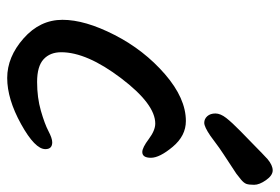

<svg xmlns="http://www.w3.org/2000/svg" viewBox="-142 -650 777 533"><g transform="rotate(90 246.5 -383.5)"><path d="M316 -511Q357 -511 387.5 -474.5Q418 -438 418 -414Q418 -390 402 -390Q390 -390 366 -408Q342 -426 323 -426Q269 -426 197 -331Q125 -236 125 -165Q125 -134 144.5 -116Q164 -98 207.5 -98Q251 -98 287.5 -108.5Q324 -119 344 -129.5Q364 -140 375 -140Q394 -140 394 -121Q394 -92 324.5 -53.5Q255 -15 196.5 -15Q138 -15 86.5 -60.5Q35 -106 35 -168.5Q35 -231 77 -313Q119 -395 186 -453Q253 -511 316 -511ZM422 -738Q439 -752 453 -752Q467 -752 480 -733.5Q493 -715 493 -700.5Q493 -686 490.5 -679Q488 -672 478.5 -664Q469 -656 462 -651Q427 -628 408 -615.5Q389 -603 376 -593Q363 -583 357 -579Q332 -562 321 -562Q310 -562 302.5 -570.5Q295 -579 295 -593Q295 -607 307.5 -623Q320 -639 344 -662.5Q368 -686 382.5 -700Q397 -714 405 -722Q413 -730 422 -738Z"/></g></svg>

Font: Kalam
Style: Regular
Weight: 400
Designer: Lipi Raval (Devanagari and Latin), Jonny Pinhorn (Latin)
Foundry: Indian Type Foundry
Version: Version 2.001;PS 1.0;hotconv 1.0.79;makeotf.lib2.5.61930; tt